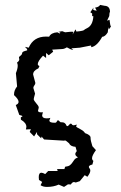

<svg xmlns="http://www.w3.org/2000/svg" viewBox="-20 -567 484 767"><path d="M270 -429.2 281.7 -449.7 285.2 -440.9Q316.4 -443.4 317.9 -449.2L327.1 -454.1Q350.6 -464.8 353 -502L348.1 -502.9V-513.2L340.8 -518.1L353.5 -536.6L352.1 -528.8Q356.9 -524.9 366.2 -524.4L359.9 -536.6Q375 -538.6 379.9 -547.4L397.9 -543.9Q419.4 -543 419.4 -519Q417 -518.1 416.5 -502.9L407.7 -484.4L417.5 -487.8Q419.9 -464.8 423.3 -460.9L414.6 -449.2L412.6 -458.5L410.6 -438Q399.9 -420.4 388.2 -419.9Q367.7 -382.8 344.7 -378.4L343.8 -385.3L298.8 -376.5L265.1 -374L272.9 -367.2Q261.7 -369.1 247.1 -377.9Q236.3 -371.1 228 -371.1L188.5 -368.7L192.4 -360.4L174.8 -346.2L164.1 -355.5V-335.4L151.9 -344.7Q130.9 -322.3 130.9 -311Q130.9 -305.7 137.7 -303.2L133.3 -293.9Q112.3 -284.7 112.3 -269.5L121.1 -236.3Q121.1 -232.4 119.9 -230.2Q118.7 -228 117.2 -225.8Q115.7 -223.6 114.5 -221.2Q113.3 -218.8 113.3 -215.3L120.1 -192.9Q114.7 -173.8 114.7 -170.9Q114.7 -168 117.9 -163.3Q121.1 -158.7 124.8 -154.3Q128.4 -149.9 131.6 -145.8Q134.8 -141.6 134.8 -136.7L131.8 -125Q131.8 -118.2 144.5 -118.2L151.4 -118.7L148.4 -106.9Q148.4 -94.2 166 -94.2Q177.7 -94.2 181.2 -96.2L177.2 -85.9Q177.2 -76.7 196.8 -76.7L203.6 -77.1L211.4 -87.4L222.2 -78.6H226.1Q233.4 -78.6 237.1 -76.2Q240.7 -73.7 242.7 -70.8Q244.6 -67.9 245.6 -65.4Q246.6 -63 248.5 -63Q252 -63 255.9 -68.1Q259.8 -73.2 262.7 -73.2Q265.6 -73.2 267.6 -69.8Q269.5 -66.4 274.9 -66.4L287.1 -69.3L284.2 -62.5Q284.2 -60.1 288.3 -57.9Q292.5 -55.7 298.1 -52.7Q303.7 -49.8 309.8 -45.7Q315.9 -41.5 319.8 -35.2Q341.8 -27.8 341.8 -17.1V-15.6Q341.8 -5.4 349.1 17.1L363.3 32.7Q347.7 54.2 347.7 64.9Q347.7 71.8 353 75.7L349.1 90.3Q335 93.3 335 99.6Q335 102.5 337.9 106Q340.8 109.4 340.8 114.3Q340.8 124 329.1 139.2L318.4 132.8L298.8 156.7L282.7 162.1L275.9 160.2Q268.6 160.2 263.2 169.9L251.5 169.4L235.8 179.7L214.4 170.4Q194.3 179.7 167.5 179.7Q151.9 179.7 142.1 172.9L148.4 159.7L135.7 151.9L134.8 140.6Q134.8 123 145.5 123Q150.9 123 160.6 128.4L172.4 116.2H210.4L208 108.4H237.3L240.2 99.1Q253.4 97.7 259.3 93Q265.1 88.4 268.8 82.8Q272.5 77.1 276.9 71.3Q281.2 65.4 291.5 61.5Q280.8 55.7 280.8 48.3Q280.8 43.5 286.6 36.6L281.7 19.5Q261.2 18.1 255.9 5.4Q243.2 -6.3 238.8 -6.3L237.3 -4.9L156.2 -9.8L146 -21.5L144.5 -14.2L127.9 -30.8V-40L116.2 -22L98.6 -40L103.5 -50.8L83.5 -49.8L85.4 -60.1Q85.4 -76.2 63.5 -88.9L63 -98.1L69.8 -102.1Q69.8 -105 57.1 -107.9L43 -147.5Q54.2 -151.9 54.2 -160.2Q54.2 -170.4 36.1 -187V-190.4Q36.1 -206.5 48.3 -221.7L43.5 -274.9Q50.8 -292.5 50.8 -304.7Q50.8 -311.5 47.9 -316.9Q57.1 -323.2 57.1 -330.1L55.7 -336.9Q55.7 -339.4 57.4 -340.8Q59.1 -342.3 61.3 -344Q63.5 -345.7 65.7 -348.1Q67.9 -350.6 68.4 -354.5Q68.8 -358.4 72.3 -360.4Q75.7 -362.3 79.3 -363.3Q83 -364.3 85.9 -365Q88.9 -365.7 88.9 -367.2Q88.9 -372.1 79.6 -379.9L94.7 -376.5Q113.8 -420.9 164.1 -420.9L176.3 -420.4Q183.6 -436 209 -438L218.8 -433.1L221.2 -436.5L213.4 -439.9L228.5 -442.4L240.2 -438L264.6 -440.4Q269 -440.4 272.9 -439.9Z"/></svg>

Font: Truetypewriter PolyglOTT
Style: Regular
Weight: 400
Designer: Sergey Beatoff a.k.a. Sam_T
Version: Version 3.76